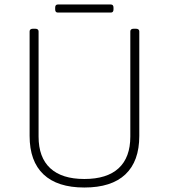

<svg xmlns="http://www.w3.org/2000/svg" viewBox="-20 -830 752 856"><path d="M356 6Q236 6 174 -52.5Q112 -111 112 -224V-690Q112 -696 116 -699Q120 -702 128 -702H136Q144 -702 148 -699Q152 -696 152 -690V-221Q152 -128 204 -80Q256 -32 356 -32Q457 -32 509 -80Q561 -128 561 -221V-690Q561 -696 565 -699Q569 -702 577 -702H585Q593 -702 597 -699Q601 -696 601 -690V-224Q601 -111 539 -52.5Q477 6 356 6ZM238 -774Q226 -774 226 -788V-796Q226 -810 238 -810H474Q486 -810 486 -796V-788Q486 -774 474 -774Z"/></svg>

Font: Asap Thin
Style: Regular
Weight: 250
Designer: Pablo Cosgaya
Foundry: Omnibus-Type
Version: Version 3.001